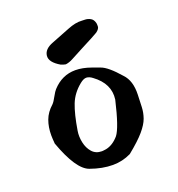

<svg xmlns="http://www.w3.org/2000/svg" viewBox="-111 -682 714 772"><g transform="rotate(-20 245.5 -296.0)"><path d="M203 -447Q192 -449 183 -453Q140 -478 143 -505.5Q146 -533 183 -547L262 -578Q297 -592 322 -590Q327 -590 338 -589.5Q349 -589 360 -583Q371 -577 375 -561Q376 -558 376 -547Q376 -536 361 -525L334 -510Q321 -503 308 -496.5Q295 -490 284 -484L233 -457Q218 -449 203 -447ZM243 -2Q198 -2 148 -20Q97 -38 52 -163Q51 -175 50.5 -184Q50 -193 50 -199Q50 -234 60.5 -262.5Q71 -291 97 -314Q105 -322 115 -341Q126 -361 132 -367Q173 -412 230 -412Q261 -412 297 -399L330 -387Q359 -377 405 -324Q435 -293 433 -234Q432 -204 431 -180.5Q430 -157 422 -134.5Q414 -112 391 -85Q368 -58 321 -20Q284 -2 243 -2ZM220 -69Q222 -69 226.5 -69.5Q231 -70 238 -71Q268 -77 293 -106Q315 -134 341 -246Q350 -312 287 -358Q274 -368 262 -368.5Q250 -369 234 -356Q198 -327 182.5 -287.5Q167 -248 156 -180Q152 -156 157.5 -130Q163 -104 178.5 -86.5Q194 -69 220 -69Z"/></g></svg>

Font: Mansalva
Style: Regular
Weight: 400
Designer: Carolina Short
Foundry: Carolina Short
Version: Version 2.112; ttfautohint (v1.8.4.7-5d5b)